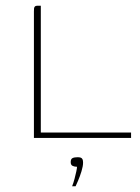

<svg xmlns="http://www.w3.org/2000/svg" viewBox="-20 -480 487 668"><path d="M122 -460V-19H436V0H98V-440Q98 -447 98.5 -451Q99 -455 101.5 -457.5Q104 -460 109 -460ZM231 168Q236 155 239.5 141.5Q243 128 245.5 116.5Q248 105 248 100Q247 100 246.5 100Q246 100 245 100Q239 100 232.5 97Q226 94 226 84Q226 73 232.5 70Q239 67 250 67Q257 67 261 68.5Q265 70 267 74Q269 78 269 86Q269 98 263.5 116Q258 134 251.5 149Q245 164 243 168Z"/></svg>

Font: Genos Thin Thin
Style: Regular
Weight: 250
Version: Version 1.010